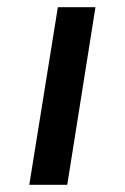

<svg xmlns="http://www.w3.org/2000/svg" viewBox="-20 -511 345 531"><path d="M61 0 140 -491H244L166 0Z"/></svg>

Font: Nunito Sans 10pt Expanded Medium
Style: Italic
Weight: 500
Width: 7
Italic angle: -9°
Designer: Vernon Adams
Foundry: Vernon Adams
Version: Version 3.101;gftools[0.9.27]